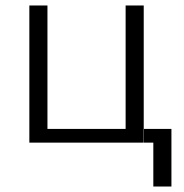

<svg xmlns="http://www.w3.org/2000/svg" viewBox="-20 -520 672 700"><path d="M504 -500H438V-50H153V-500H87V0H504ZM505 -50V0H539V160H605V-50Z"/></svg>

Font: Perun Light
Style: Regular
Weight: 300
Foundry: Copyright (c) Stefan Peev, Context Ltd, 2016
Version: Version 1.089